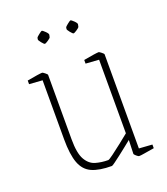

<svg xmlns="http://www.w3.org/2000/svg" viewBox="-119 -697 690 792"><g transform="rotate(-20 226.5 -301.5)"><path d="M237 10Q182 10 149.5 -4.5Q117 -19 103 -56.5Q89 -94 89 -161V-420L31 -424V-440Q58 -445 75 -447.5Q92 -450 98 -450Q100 -450 109 -443Q118 -436 118 -433V-150Q118 -89 134 -61Q150 -33 176 -25.5Q202 -18 231 -18Q235 -18 254 -32Q273 -46 296.5 -64.5Q320 -83 337 -97V-420L279 -424V-440Q306 -445 323 -447.5Q340 -450 346 -450Q348 -450 357 -443Q366 -436 366 -433V-20L424 -16V0Q393 5 378.5 7.5Q364 10 357 10Q353 10 345 3Q337 -4 337 -7L339 -67Q328 -58 311.5 -45Q295 -32 279 -19.5Q263 -7 251 1.5Q239 10 237 10ZM255 -592Q256 -595 267.5 -604Q279 -613 281 -613Q285 -613 296 -602Q307 -591 305 -586L303 -577Q302 -573 290.5 -565.5Q279 -558 276 -558Q272 -558 262.5 -570Q253 -582 254 -585ZM129 -592Q130 -595 141.5 -604Q153 -613 155 -613Q159 -613 170 -602Q181 -591 179 -586L177 -577Q176 -573 164.5 -565.5Q153 -558 150 -558Q146 -558 136.5 -570Q127 -582 128 -585Z"/></g></svg>

Font: Grenze Gotisch Thin
Style: Regular
Weight: 100
Designer: Renata Polastri
Foundry: Omnibus-Type
Version: Version 1.001